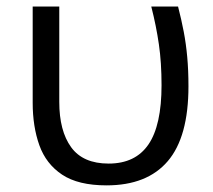

<svg xmlns="http://www.w3.org/2000/svg" viewBox="-20 -555 650 585"><path d="M304.7 9.8Q218.3 9.8 169.2 -22.9Q120.1 -55.7 99.9 -112.5Q79.6 -169.4 79.6 -241.7V-535.2H160.6V-244.6Q160.6 -156.2 196.8 -106.4Q232.9 -56.6 311 -56.6Q392.6 -56.6 432.4 -115Q472.2 -173.3 472.2 -295.4Q472.2 -364.3 464.1 -419.9Q456.1 -475.6 440.9 -535.2H522.5Q532.7 -495.6 539.8 -458.5Q546.9 -421.4 550.5 -381.1Q554.2 -340.8 554.2 -292Q554.2 -137.7 491.2 -64Q428.2 9.8 304.7 9.8Z"/></svg>

Font: Wonky
Style: Regular
Weight: 400
Designer: Monotype Design Team
Foundry: Monotype Imaging Inc.
Version: Version 3.000